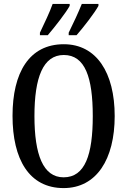

<svg xmlns="http://www.w3.org/2000/svg" viewBox="-20 -951 651 981"><path d="M331 -784V-771H371C408 -813 464 -886 483 -921V-931H398C380 -886 356 -835 331 -784ZM184 -784V-771H224C260 -813 317 -886 336 -921V-931H249C233 -886 208 -835 184 -784ZM305 10C473 10 566 -137 566 -358C566 -580 473 -725 306 -725C129 -725 44 -580 44 -359C44 -137 129 10 305 10ZM305 -45C200 -45 156 -161 156 -358C156 -555 200 -670 306 -670C415 -670 454 -555 454 -358C454 -161 415 -45 305 -45Z"/></svg>

Font: Noto Serif Sinhala ExtraCondensed Medium
Style: Regular
Weight: 500
Width: 2
Designer: Jelle Bosma - Monotype Design Team
Foundry: Monotype Imaging Inc.
Version: Version 2.007